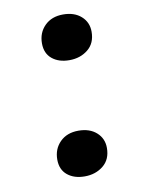

<svg xmlns="http://www.w3.org/2000/svg" viewBox="-68 -576 472 641"><g transform="rotate(-10 168.0 -255.5)"><path d="M87 -54Q87 -90 110.5 -113.5Q134 -137 173 -137Q211 -137 234 -116.5Q257 -96 257 -64Q257 -25 231 -4Q205 17 168 17Q132 17 109.5 -1.5Q87 -20 87 -54ZM104 -445Q104 -481 127.5 -504.5Q151 -528 190 -528Q228 -528 251 -507.5Q274 -487 274 -455Q274 -416 248 -395Q222 -374 185 -374Q149 -374 126.5 -392.5Q104 -411 104 -445Z"/></g></svg>

Font: Literata 12pt Medium
Style: Italic
Weight: 500
Italic angle: -2°
Designer: Latin by Veronika Burian and Jose Scaglione. Greek by Irene Vlachou. Cyrillic by Vera Evstafieva
Foundry: TypeTogether
Version: Version 3.002